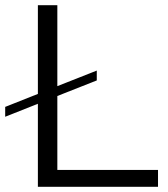

<svg xmlns="http://www.w3.org/2000/svg" viewBox="-20 -720 649 740"><path d="M126 0H589V-65H201V-350L353 -410V-448L201 -388V-700H126V-358L0 -308V-270L126 -320Z"/></svg>

Font: Absans
Style: Regular
Weight: 400
Designer: Valerio Monopoli
Version: Version 1.200;Glyphs 3.2 (3217)